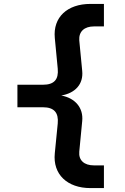

<svg xmlns="http://www.w3.org/2000/svg" viewBox="-20 -850 640 981"><path d="M511 -715V-830H442C324 -830 250 -762 260 -656L275 -499C280 -445 258 -417 199 -417H69V-302H199C258 -302 280 -273 275 -219L260 -67C249 41 324 111 442 111H511V-5H460C410 -5 381 -31 385 -75L400 -231C407 -299 364 -349 293 -362C364 -374 407 -420 400 -488L385 -644C382 -689 411 -715 460 -715Z"/></svg>

Font: Tekne LDO
Style: Bold
Weight: 700
Monospace: yes
Designer: Alessio Laiso, Mario Rullo, Paolo Rosset
Foundry: Alessio Laiso
Version: Version 1.000;hotconv 1.0.109;makeotfexe 2.5.65596